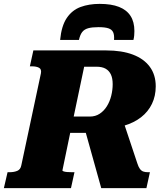

<svg xmlns="http://www.w3.org/2000/svg" viewBox="-56 -970 859 990"><path d="M458 -950Q403 -950 359.5 -934Q316 -918 288.5 -877.5Q261 -837 254 -764H351Q357 -791 368 -805Q379 -819 399 -824.5Q419 -830 452 -830Q485 -830 503 -824Q521 -818 527.5 -803.5Q534 -789 532 -764H632Q635 -776 636 -787.5Q637 -799 637 -810Q637 -857 617 -888Q597 -919 557.5 -934.5Q518 -950 458 -950ZM377 -319 575 -359 652 -128Q658 -109 665.5 -99Q673 -89 683 -85.5Q693 -82 707 -82H717L699 0H466ZM328 -82 310 0H-36L-17 -82H-7Q16 -82 33 -89Q50 -96 54 -118L155 -592Q159 -613 145.5 -620.5Q132 -628 108 -628H98L116 -710H492Q572 -710 629 -688.5Q686 -667 716.5 -625.5Q747 -584 747 -525Q747 -475 727.5 -434.5Q708 -394 671.5 -365.5Q635 -337 582.5 -321.5Q530 -306 463 -304Q454 -299 449 -296Q444 -293 440.5 -290.5Q437 -288 431 -285H306L266 -92Q265 -89 271.5 -86.5Q278 -84 290 -83Q302 -82 316 -82ZM441 -626H378L324 -369H407Q436 -369 458 -383.5Q480 -398 495 -422Q510 -446 517.5 -476Q525 -506 525 -536Q525 -566 516 -585.5Q507 -605 489 -615.5Q471 -626 441 -626Z"/></svg>

Font: Roboto Serif 20pt ExtraBold
Style: Italic
Weight: 800
Italic angle: -10°
Version: Version 1.007